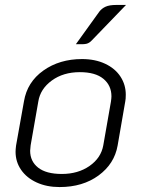

<svg xmlns="http://www.w3.org/2000/svg" viewBox="-20 -748 574 777"><path d="M43 -134Q43 -143 45 -159L77 -338Q90 -416 155.5 -462.5Q221 -509 312 -509Q365 -509 405.5 -490Q446 -471 467.5 -438Q489 -405 489 -365Q489 -347 487 -338L456 -159Q443 -85 379 -38Q315 9 221 9Q169 9 128.5 -9.5Q88 -28 65.5 -60.5Q43 -93 43 -134ZM398 -160 429 -337Q431 -351 431 -358Q431 -402 398.5 -429Q366 -456 303 -456Q236 -456 189.5 -422Q143 -388 135 -337L104 -160Q102 -144 102 -138Q102 -95 134.5 -69.5Q167 -44 230 -44Q296 -44 342.5 -76.5Q389 -109 398 -160ZM382 -701Q392 -714 407.5 -721Q423 -728 451 -728H490L352 -585Q342 -574 330.5 -571Q319 -568 287 -569Z"/></svg>

Font: K2D ExtraLight
Style: Italic
Weight: 275
Italic angle: -10°
Designer: Katatrad Aksorn Co.,Ltd.
Foundry: Cadson Demak Co.,Ltd.
Version: Version 1.000; ttfautohint (v1.6)